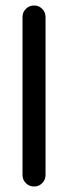

<svg xmlns="http://www.w3.org/2000/svg" viewBox="-20 -679 247 699"><path d="M62 -617.2Q62 -634.5 74.2 -646.8Q86.5 -659 104 -659Q121.5 -659 133.6 -646.8Q145.8 -634.5 145.8 -617.2V-42Q145.8 -24.5 133.6 -12.2Q121.5 0 104 0Q86.5 0 74.2 -12.2Q62 -24.5 62 -42Z"/></svg>

Font: Libertine-Super Thin
Style: Regular
Weight: 100
Designer: Bastien Sozeau
Foundry: NBR — Bastien Sozeau
Version: Version 2.003;gftools[0.9.33]